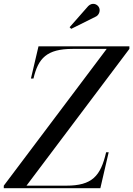

<svg xmlns="http://www.w3.org/2000/svg" viewBox="-70 -995 704 1015"><path d="M439 -908.5C455 -918 462 -941 452.5 -957.5C443 -974 417.5 -983.5 396.5 -963L298 -851L306.5 -842.5ZM494 -736.5 -50 -13.5V0H460.5L504.5 -190H491C462 -64 417 -13.5 280 -13.5H70L614 -736.5V-750H133.5L93.5 -580H107C132 -687 177 -736.5 314 -736.5Z"/></svg>

Font: Bodoni* 16pt
Style: Italic
Weight: 400
Italic angle: -13°
Version: Version 2.3